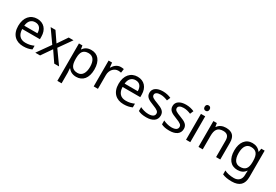

<svg xmlns="http://www.w3.org/2000/svg" viewBox="70 -1972 4955 3448"><g transform="rotate(30 2547.0 -248.5)"><path d="M292 -546C150 -546 55 -440 55 -264C55 -85 160 10 313 10C386 10 434 -1 489 -25V-102C433 -78 385 -65 317 -65C210 -65 149 -130 146 -251H513V-304C513 -450 429 -546 292 -546ZM291 -474C380 -474 420 -412 421 -321H148C157 -417 207 -474 291 -474Z M756 -274 562 0H661L809 -214L955 0H1055L860 -274L1045 -536H946L809 -334L671 -536H571Z M1413 -546C1326 -546 1278 -509 1246 -463H1242L1230 -536H1158V240H1246V20C1246 -5 1242 -45 1240 -68H1246C1277 -26 1329 10 1412 10C1545 10 1633 -86 1633 -269C1633 -454 1545 -546 1413 -546ZM1397 -472C1496 -472 1542 -392 1542 -270C1542 -150 1496 -63 1399 -63C1282 -63 1246 -137 1246 -269V-286C1248 -411 1288 -472 1397 -472Z M2023 -546C1948 -546 1893 -497 1859 -438H1855L1845 -536H1773V0H1861V-286C1861 -394 1934 -466 2017 -466C2035 -466 2058 -463 2075 -459L2086 -540C2068 -544 2043 -546 2023 -546Z M2373 -546C2231 -546 2136 -440 2136 -264C2136 -85 2241 10 2394 10C2467 10 2515 -1 2570 -25V-102C2514 -78 2466 -65 2398 -65C2291 -65 2230 -130 2227 -251H2594V-304C2594 -450 2510 -546 2373 -546ZM2372 -474C2461 -474 2501 -412 2502 -321H2229C2238 -417 2288 -474 2372 -474Z M3079 -148C3079 -234 3020 -269 2918 -307C2815 -346 2780 -364 2780 -409C2780 -449 2819 -474 2891 -474C2943 -474 2993 -459 3038 -440L3068 -510C3018 -532 2962 -546 2897 -546C2777 -546 2696 -495 2696 -404C2696 -316 2758 -284 2862 -244C2967 -204 2994 -180 2994 -140C2994 -92 2956 -61 2867 -61C2804 -61 2739 -83 2697 -104V-24C2738 -2 2790 10 2865 10C2996 10 3079 -44 3079 -148Z M3558 -148C3558 -234 3499 -269 3397 -307C3294 -346 3259 -364 3259 -409C3259 -449 3298 -474 3370 -474C3422 -474 3472 -459 3517 -440L3547 -510C3497 -532 3441 -546 3376 -546C3256 -546 3175 -495 3175 -404C3175 -316 3237 -284 3341 -244C3446 -204 3473 -180 3473 -140C3473 -92 3435 -61 3346 -61C3283 -61 3218 -83 3176 -104V-24C3217 -2 3269 10 3344 10C3475 10 3558 -44 3558 -148Z M3733 -737C3704 -737 3681 -720 3681 -681C3681 -643 3704 -625 3733 -625C3760 -625 3784 -643 3784 -681C3784 -720 3760 -737 3733 -737ZM3776 -536H3688V0H3776Z M4204 -546C4136 -546 4070 -519 4035 -463H4030L4017 -536H3946V0H4034V-278C4034 -403 4072 -472 4191 -472C4273 -472 4311 -429 4311 -343V0H4398V-349C4398 -487 4332 -546 4204 -546Z M4754 -546C4616 -546 4534 -438 4534 -267C4534 -92 4616 10 4755 10C4828 10 4884 -16 4921 -71H4925C4924 -59 4922 -21 4922 -5V16C4922 110 4866 167 4774 167C4697 167 4627 152 4576 125V206C4627 229 4691 240 4769 240C4933 240 5009 162 5009 9V-536H4939L4927 -465H4922C4882 -520 4824 -546 4754 -546ZM4766 -472C4874 -472 4923 -413 4923 -267V-246C4923 -117 4876 -62 4768 -62C4674 -62 4625 -134 4625 -266C4625 -398 4676 -472 4766 -472Z"/></g></svg>

Font: Noto Sans Newa
Style: Regular
Weight: 400
Designer: Monotype Design Team
Foundry: Monotype Imaging Inc.
Version: Version 2.007